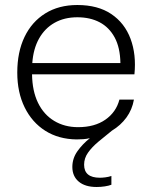

<svg xmlns="http://www.w3.org/2000/svg" viewBox="-20 -549 610 767"><path d="M366 198Q320 198 294.5 176.5Q269 155 269 118Q269 84 289 55.5Q309 27 339 3Q326 6 312.5 7Q299 8 286 8Q214 7 161 -26.5Q108 -60 78.5 -120Q49 -180 49 -259Q49 -341 78 -401.5Q107 -462 161 -495.5Q215 -529 289 -529Q371 -529 424.5 -493Q478 -457 501.5 -394Q525 -331 517 -252H108Q109 -185 132 -138Q155 -91 196.5 -66Q238 -41 292 -41Q358 -41 401 -71Q444 -101 457 -151H515Q508 -111 485 -79.5Q462 -48 427 -27Q398 -4 372.5 17.5Q347 39 331.5 61Q316 83 316 109Q316 161 379 161Q388 161 400.5 159.5Q413 158 425 154V189Q415 193 399 195.5Q383 198 366 198ZM109 -297H461Q460 -359 438 -399.5Q416 -440 378 -460Q340 -480 289 -480Q237 -480 198 -458Q159 -436 136 -395Q113 -354 109 -297Z"/></svg>

Font: Mona Sans Light
Style: Regular
Weight: 300
Designer: Deni Anggara
Foundry: GitHub
Version: Version 2.000